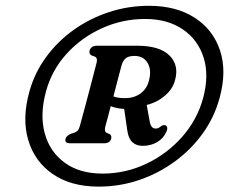

<svg xmlns="http://www.w3.org/2000/svg" viewBox="-20 -784 809 678"><path d="M328.5 -125Q231 -125 166.8 -169Q102.5 -213 79.8 -289.2Q57 -365.5 84 -461.5Q102.5 -527.5 143 -582.8Q183.5 -638 240.2 -678.5Q297 -719 364.8 -741.2Q432.5 -763.5 506 -763.5Q602.5 -763.5 667.8 -721.2Q733 -679 757.2 -605Q781.5 -531 755 -436.5Q736.5 -369 695.5 -312.2Q654.5 -255.5 597 -213.5Q539.5 -171.5 471 -148.2Q402.5 -125 328.5 -125ZM342 -171Q423.5 -171 496.8 -205.8Q570 -240.5 623 -300.5Q676 -360.5 697 -436.5Q719 -517.5 699 -580.8Q679 -644 625.2 -680.5Q571.5 -717 492.5 -717Q412 -717 339.8 -684.2Q267.5 -651.5 215.2 -594Q163 -536.5 142.5 -461.5Q120 -379 138 -313.2Q156 -247.5 208.8 -209.2Q261.5 -171 342 -171ZM598 -500.5Q590 -469.5 562 -445.8Q534 -422 498 -413.5L508.5 -356Q512.5 -330 530 -330Q536 -330 540.8 -332.8Q545.5 -335.5 550 -339Q556 -343 562 -342Q568 -341.5 570 -334.8Q572 -328 567.5 -319Q557.5 -295.5 535 -282.2Q512.5 -269 484 -269Q461.5 -269 447.5 -281.8Q433.5 -294.5 429.5 -323.5L418.5 -399.5Q405 -400 393.2 -402.5Q381.5 -405 371 -409Q366 -389 361 -370.8Q356 -352.5 352 -337.5Q347 -319 357.5 -314.5L367 -310.5Q375.5 -305 372.5 -294Q368 -278 347.5 -278H228.5Q207 -278 211.5 -294Q214.5 -305 230.5 -311.5L242.5 -315.5Q249 -317.5 253.8 -322.2Q258.5 -327 261.5 -337.5Q270.5 -369.5 281.2 -410Q292 -450.5 302.5 -490.8Q313 -531 321 -562Q325.5 -579.5 315 -584L305 -587.5Q293 -593 296.5 -606Q302 -622.5 322.5 -622.5H464.5Q544 -622.5 578.5 -588Q613 -553.5 598 -500.5ZM409 -552.5Q404.5 -535.5 396.8 -506Q389 -476.5 380.5 -443.5Q390 -440 400 -438.8Q410 -437.5 421.5 -437.5Q453.5 -437.5 476 -453.8Q498.5 -470 506 -499.5Q516 -537 501.2 -561.8Q486.5 -586.5 455 -586.5Q434 -586.5 424 -578.2Q414 -570 409 -552.5Z"/></svg>

Font: Fraunces 9pt S050 SemiBold
Style: Italic
Weight: 600
Italic angle: -16°
Version: Version 1.000; ttfautohint (v1.8.3)